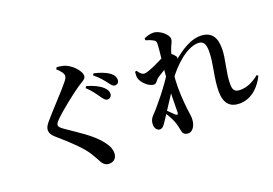

<svg xmlns="http://www.w3.org/2000/svg" viewBox="-118 -1158 2235 1572"><g transform="rotate(-20 1000.0 -372.0)"><path d="M767.5 -426.2C792.2 -426.2 805.8 -442.7 805.8 -464.6C805.8 -484.3 797 -501.6 776.1 -521.9C744.3 -551.4 696.9 -573 640.6 -589.5L630 -575.6C674.2 -534.9 701 -493.8 720.8 -465.8C737.7 -441.6 750.6 -426.2 767.5 -426.2ZM600.2 72.9C652.2 72.9 669.8 36.2 669.8 4.2C669.8 -30.1 657.2 -62.6 622.7 -106.3C554.3 -192.5 442.3 -257.9 346.5 -325.5C325.7 -340.1 310.6 -353.6 310.6 -368C310.6 -380.5 320 -393.4 346.3 -419.3C388.8 -461.3 507.1 -556.8 580.1 -607.7C623.5 -637.1 654.2 -645.1 654.2 -676.4C654.2 -711.7 607.4 -770.1 550 -798.5C525.7 -810.7 496.8 -815 465.9 -817.3L456.5 -802.4C485 -776.3 507.4 -750.6 507.4 -729C507.4 -715.1 501.4 -703.9 486.3 -684.4C447.5 -633.7 303.6 -483.2 250.3 -418.9C229.7 -393.9 220.9 -375.2 220.9 -354.8C220.9 -335.5 232.7 -311.1 257.2 -290.5C374.4 -190.2 452.4 -113.2 491.5 -50.6C518 -7.4 529.2 15.7 541.4 37.6C553 56.6 573.6 72.9 600.2 72.9ZM865.7 -513.8C887.1 -513.8 901 -528.1 901 -550.1C901 -574.1 889.7 -595.2 864.9 -613.6C836.3 -635.1 791.6 -653.1 733.1 -667.1L722.7 -652.9C773.5 -611.8 796.8 -579.1 815.7 -555.3C835.5 -529.3 845.5 -513.8 865.7 -513.8Z M1773.7 -25C1884.4 -25 1957.8 -111.3 1993.8 -186.1L1983.3 -196.8C1924.6 -150.8 1875.1 -128.3 1815.2 -128.3C1771 -128.3 1753.3 -147.6 1753.3 -200.1C1753.3 -304.3 1790.5 -405.7 1790.5 -498.8C1790.5 -599.1 1752.6 -656.2 1654.7 -656.2C1535.6 -656.2 1395 -530 1326.1 -455.8L1322.2 -383.2C1405.7 -503.6 1525.9 -607 1620 -607C1668.5 -607 1683.4 -574.4 1683.4 -512.6C1683.4 -403 1644.5 -296.1 1644.5 -176C1644.5 -70.2 1692.8 -25 1773.7 -25ZM1088.8 -49.5C1113.7 -50.2 1128.7 -74.3 1146.8 -102.4C1203 -189.1 1262.2 -277.9 1315.6 -361.2L1309.7 -482.7C1240.1 -368.5 1127.5 -231.1 1074.2 -177.4C1053.6 -155.9 1045 -134 1045 -105.4C1045 -69.5 1066.9 -48.8 1088.8 -49.5ZM1296.3 60.6C1333.9 60.6 1363.8 14.1 1363.8 -44.7C1363.8 -72.7 1356.9 -99.5 1352.8 -139.9C1346.3 -202.4 1338.4 -302.9 1344 -384.1C1348.1 -454.7 1380.2 -595 1401.1 -645.7C1413.5 -677.8 1426.7 -692.8 1426.7 -715.7C1426.7 -753.1 1358.6 -812.3 1303.7 -812.3C1274.9 -812.3 1250.1 -804.7 1223.7 -792.9L1223.9 -776C1251.2 -768.6 1271.4 -760.2 1285.6 -752.1C1303.6 -742 1307.2 -735.8 1307.2 -714.3C1306.9 -668.1 1286.3 -522 1278.2 -403.6C1270.2 -302.5 1271.2 -184.6 1269.7 -131.1C1269 -112 1260.6 -109.1 1247 -121C1231.9 -135.5 1183.7 -180.1 1165.3 -203.3L1154.6 -182.7C1182.9 -147.2 1209.5 -99.7 1221.7 -68.2C1233.4 -38.7 1238.6 -13.3 1243.6 14.1C1248.3 42.4 1261.2 60.6 1296.3 60.6ZM1168.6 -410.9C1190.2 -410.9 1200.2 -440.4 1220.5 -454.5C1245.6 -471.4 1307.6 -508.9 1345.1 -525.8C1342 -514.1 1333.8 -489.2 1328.5 -479.2L1325.3 -418.5C1349 -452.2 1372.5 -486.6 1398.7 -516.2C1412.8 -532.7 1421.2 -541.4 1421.2 -555.3C1421.2 -567.3 1387.2 -602.1 1365.4 -611.8C1354.9 -616.1 1343.8 -616 1328.5 -607.8C1288.5 -586.1 1164.1 -522.6 1126.3 -522.6C1103 -522.6 1086.8 -541.5 1069.9 -566.5L1056.2 -562C1054.7 -544.8 1052.3 -520.9 1057 -504.7C1069.7 -463.3 1124.5 -410.9 1168.6 -410.9Z"/></g></svg>

Font: Source Han Serif TW VF
Style: Regular
Weight: 250
Designer: Ryoko NISHIZUKA 西塚涼子 (kana & ideographs); Frank Grießhammer (Latin, Greek & Cyrillic); Wenlong ZHANG 张文龙 (bopomofo); San
Foundry: Adobe
Version: Version 2.002;hotconv 1.1.0;makeotfexe 2.6.0